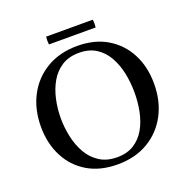

<svg xmlns="http://www.w3.org/2000/svg" viewBox="-145 -961 1092 1113"><g transform="rotate(-20 401.0 -404.0)"><path d="M752 -354Q752 -246 708 -163Q664 -80 584 -32.5Q504 15 395 15Q287 15 210 -31Q133 -77 91.5 -158Q50 -239 50 -342Q50 -449 94 -532.5Q138 -616 218.5 -663.5Q299 -711 407 -711Q514 -711 591 -665Q668 -619 710 -538.5Q752 -458 752 -354ZM628 -344Q628 -405 616 -463Q604 -521 577.5 -568Q551 -615 508 -642.5Q465 -670 403 -670Q340 -670 296.5 -642Q253 -614 226.5 -568Q200 -522 187.5 -465Q175 -408 175 -349Q175 -291 187.5 -233.5Q200 -176 227 -129Q254 -82 298.5 -53.5Q343 -25 406 -25Q468 -25 510.5 -52Q553 -79 579 -124.5Q605 -170 616.5 -227Q628 -284 628 -344ZM257 -823H545Q548 -799 545 -775H257Q254 -799 257 -823Z"/></g></svg>

Font: Tiro Telugu
Style: Regular
Weight: 400
Designer: Telugu: John Hudson & Fiona Ross. Latin: John Hudson.
Foundry: Tiro Typeworks Ltd.
Version: Version 1.52